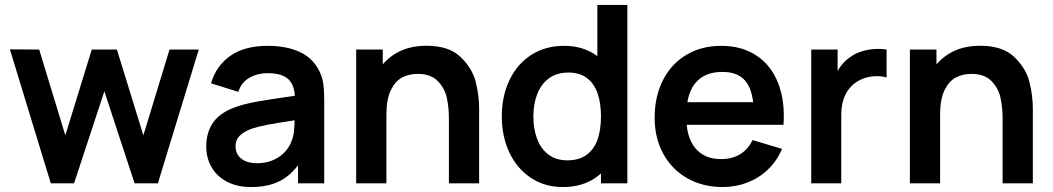

<svg xmlns="http://www.w3.org/2000/svg" viewBox="-20 -740 4249 775"><path d="M185 0 20 -540.8 138.2 -540 243.7 -193.7 350.4 -540H451.9L558.7 -193.7L664.3 -540H782.3L617.3 0H523.3L401.2 -371.5L279 0Z M993.7 15Q936.9 15 895.9 -6.7Q854.9 -28.4 833.7 -65.6Q812.5 -102.8 812.5 -148Q812.5 -208.2 842.2 -248.1Q872 -288.1 935.3 -309.5Q972.2 -321.9 1022.3 -330.7Q1072.4 -339.4 1164.8 -352.7Q1177.1 -354.6 1189.7 -356.2Q1202.2 -357.9 1214.2 -359.8L1170.8 -335.7Q1171.1 -373.6 1160.1 -397.6Q1149.2 -421.6 1124.7 -433.1Q1100.2 -444.7 1059.8 -444.7Q1019.8 -444.7 987 -426.3Q954.3 -407.9 942 -369.2L831.8 -403.7Q852.3 -474.4 909.9 -514.7Q967.5 -555 1060.2 -555Q1135.4 -555 1189 -530.6Q1242.6 -506.2 1268.2 -454.5Q1281.3 -428.8 1285 -401Q1288.7 -373.2 1288.7 -331.3V0H1183V-117.2L1200.5 -97.8Q1175.6 -58.6 1146.2 -33.7Q1116.8 -8.8 1079.4 3.1Q1042 15 993.7 15ZM1017.5 -81.2Q1055.9 -81.2 1085.1 -94.9Q1114.2 -108.6 1132 -129Q1149.8 -149.4 1156.8 -170.7Q1164.4 -188.3 1166.8 -211.4Q1169.2 -234.4 1169.2 -261.5V-271.7L1206.2 -260.5L1162.5 -253.4Q1094.8 -243.1 1058.5 -236.1Q1022.2 -229.1 996 -220.5Q963.7 -208.6 947.2 -191.8Q930.7 -174.9 930.7 -149.5Q930.7 -129.3 940.7 -113.9Q950.7 -98.5 970.1 -89.8Q989.6 -81.2 1017.5 -81.2Z M1792 -260.2Q1792 -307 1783.5 -345.3Q1775.1 -383.7 1747 -412.8Q1719 -441.8 1665.8 -441.8Q1631.2 -441.8 1603.3 -427.2Q1575.5 -412.7 1557.6 -376Q1539.7 -339.3 1539.7 -277.5L1468.2 -308.2Q1468.2 -377.9 1495.2 -434Q1522.2 -490.2 1574.8 -522.8Q1627.5 -555.3 1701.7 -555.3Q1792.2 -555.3 1839.3 -509.8Q1886.5 -464.2 1900.2 -409.5Q1914 -354.8 1914 -301.5V0H1792ZM1417.7 0V-540H1525V-372.5H1539.7V0Z M2252.2 15Q2178.9 15 2122.8 -22.2Q2066.7 -59.4 2036.1 -124.4Q2005.5 -189.4 2005.5 -270.2Q2005.5 -351.9 2036.5 -416.8Q2067.4 -481.8 2124.5 -518.4Q2181.6 -555 2256.7 -555Q2331.4 -555 2384.5 -518.1Q2437.7 -481.2 2464.8 -416.8Q2492 -352.3 2492 -270.2Q2492 -187.8 2464.5 -123.3Q2436.9 -58.8 2382.8 -21.9Q2328.8 15 2252.2 15ZM2270.5 -92.8Q2317.4 -92.8 2347.5 -114.8Q2377.7 -136.7 2391.8 -176.3Q2405.8 -215.9 2405.8 -270.2Q2405.8 -324.2 2392 -363.7Q2378.1 -403.2 2348.8 -425.2Q2319.5 -447.2 2274.7 -447.2Q2227.6 -447.2 2195.9 -423.9Q2164.2 -400.6 2148.6 -360.6Q2133 -320.7 2133 -270.2Q2133 -219.2 2148.1 -179.2Q2163.2 -139.2 2194 -116Q2224.9 -92.8 2270.5 -92.8ZM2405.8 0V-379.2H2391.2V-720H2512.3V0Z M2897.8 15Q2816.8 15 2754.4 -20.3Q2692 -55.7 2657.2 -119.3Q2622.5 -182.9 2622.5 -264.2Q2622.5 -351.3 2656.4 -417.2Q2690.3 -483.2 2751.2 -519.1Q2812.2 -555 2891.2 -555Q2974 -555 3033.2 -516Q3092.4 -477.1 3120.8 -404.9Q3149.2 -332.8 3142.6 -236.3H3023V-280.3Q3022.7 -339.5 3009.1 -376.6Q2995.6 -413.7 2967.8 -431.7Q2939.9 -449.7 2896.2 -449.7Q2847.2 -449.7 2814.7 -429.2Q2782.1 -408.8 2766 -368.9Q2750 -329 2750 -270Q2750 -215.2 2766 -176.7Q2782.1 -138.2 2813.8 -118Q2845.6 -97.8 2891.2 -97.8Q2935.2 -97.8 2967.6 -117.6Q3000 -137.4 3017.5 -174.8L3136.7 -139Q3116.3 -90.9 3080.2 -56.2Q3044 -21.4 2997 -3.2Q2949.9 15 2897.8 15ZM2712 -236.3V-327.5H3083.7V-236.3Z M3254.5 0V-540H3361V-408.5L3348 -425.5Q3358.5 -453.2 3375.4 -475.3Q3392.3 -497.5 3415 -511.7Q3434.3 -525.1 3458.5 -532.7Q3482.8 -540.2 3508.3 -542Q3533.8 -543.8 3558.7 -540V-427.5Q3533.1 -434.8 3502.2 -431.6Q3471.4 -428.5 3446.8 -414.7Q3422.4 -401.4 3406.6 -380.7Q3390.8 -359.9 3383.2 -333.9Q3375.7 -307.8 3375.7 -274.3V0Z M4027 -260.2Q4027 -307 4018.5 -345.3Q4010.1 -383.7 3982 -412.8Q3954 -441.8 3900.8 -441.8Q3866.2 -441.8 3838.3 -427.2Q3810.5 -412.7 3792.6 -376Q3774.7 -339.3 3774.7 -277.5L3703.2 -308.2Q3703.2 -377.9 3730.2 -434Q3757.2 -490.2 3809.8 -522.8Q3862.5 -555.3 3936.7 -555.3Q4027.2 -555.3 4074.3 -509.8Q4121.5 -464.2 4135.2 -409.5Q4149 -354.8 4149 -301.5V0H4027ZM3652.7 0V-540H3760V-372.5H3774.7V0Z"/></svg>

Font: Manrope
Style: Regular
Weight: 400
Designer: Mikhail Sharanda
Foundry: Mikhail Sharanda
Version: Version 4.503